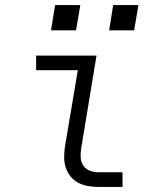

<svg xmlns="http://www.w3.org/2000/svg" viewBox="-20 -740 640 760"><path d="M371 0Q349 0 328.5 -3.5Q308 -7 290 -16.5Q272 -26 259.5 -41.5Q247 -57 240.5 -76Q234 -95 234 -116.5Q234 -138 237 -159L288 -462H123V-520H362L301 -150Q298 -132 299.5 -114.5Q301 -97 310.5 -83.5Q320 -70 336.5 -64Q353 -58 371 -58H465V0ZM511 -620H412L428 -720H528ZM281 -620H182L198 -720H298Z"/></svg>

Font: Iosevka SS04 Light Extended
Style: Italic
Weight: 300
Width: 7
Italic angle: -9°
Monospace: yes
Designer: Belleve Invis
Foundry: Belleve Invis
Version: Version 19.0.0; ttfautohint (v1.8.4)